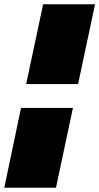

<svg xmlns="http://www.w3.org/2000/svg" viewBox="-86 -755 463 895"><path d="M36 -363 115 -735H357L278 -363ZM-66 120 12 -252H254L175 120Z"/></svg>

Font: Kanit Black
Style: Italic
Weight: 900
Italic angle: -12°
Designer: Katatrad Team
Foundry: CadsonDemak
Version: Version 2.000; ttfautohint (v1.8.3)